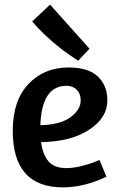

<svg xmlns="http://www.w3.org/2000/svg" viewBox="-20 -801 513 828"><path d="M35 -237Q35 -367 102.5 -438.5Q170 -510 276 -510Q361 -510 402 -471Q443 -432 443 -368Q443 -293 364.5 -241.5Q286 -190 157 -188Q164 -136 188.5 -106Q213 -76 267 -76Q307 -76 360 -93Q384 -100 409 -111L439 -39Q420 -29 383 -16Q316 7 251 7Q35 7 35 -237ZM267 -431Q160 -431 154 -261Q240 -263 284 -295.5Q328 -328 328 -368Q328 -397 311 -414Q294 -431 267 -431ZM366 -591 317 -539Q282 -562 248 -587Q165 -652 119 -709L196 -781Z"/></svg>

Font: Amaranth
Style: Regular
Weight: 400
Designer: Gesine Todt
Foundry: Gesine Todt
Version: Version 1.000